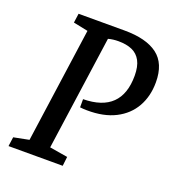

<svg xmlns="http://www.w3.org/2000/svg" viewBox="-121 -743 763 839"><g transform="rotate(20 261.0 -324.0)"><path d="M12 0 18 -43 89 -57 164 -591 96 -605 102 -648H316Q417 -648 469.5 -608.5Q522 -569 522 -482Q522 -417 494 -367.5Q466 -318 412 -290.5Q358 -263 280 -264Q273 -264 264.5 -264.5Q256 -265 248 -266V-304Q425 -306 425 -477Q425 -520 411 -546Q397 -572 371 -583.5Q345 -595 307 -595Q282 -595 260 -589L185 -57L269 -43L264 0Z"/></g></svg>

Font: Faustina Medium
Style: Italic
Weight: 500
Italic angle: -8°
Designer: Alfonso Garcia
Foundry: http://www.omnibus-type.com
Version: Version 1.200